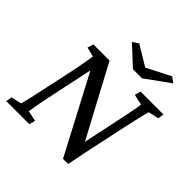

<svg xmlns="http://www.w3.org/2000/svg" viewBox="-198 -919 1082 1082"><g transform="rotate(45 343.0 -378.0)"><path d="M270.5 -736.3 305.7 -759.8 425.8 -687.5 568.4 -759.8 600.6 -736.3 456.1 -631.8H383.8ZM529.3 -127Q517.1 -69.3 502.9 3.9H461.9L218.8 -458L168.9 -223.6Q145 -113.3 135.7 -49.8L199.2 -36.1L189.5 0H5.9L11.7 -36.1L74.2 -49.8Q86.4 -92.8 114.3 -226.6L148.4 -384.8Q169.9 -490.7 172.9 -523.4L116.2 -537.1L127 -573.2H255.9L481.4 -151.4L525.4 -359.4Q553.2 -488.3 556.6 -523.4L493.2 -537.1L502.9 -573.2H685.5L679.7 -537.1L617.2 -523.4Q604 -474.6 579.1 -359.4Z"/></g></svg>

Font: Crimson Pro
Style: Italic
Weight: 400
Italic angle: -12°
Designer: Jacques Le Bailly
Foundry: Baron von Fonthausen
Version: Version 1.003